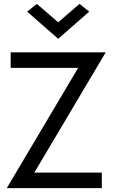

<svg xmlns="http://www.w3.org/2000/svg" viewBox="-20 -970 585 990"><path d="M390 -950 440 -910 280 -770 120 -910 170 -950 280 -855ZM35 -700H525L157 -80H505V0H15L383 -620H35Z"/></svg>

Font: Venryn Sans
Style: Regular
Weight: 400
Designer: Owen Earl, indestructible type* (font) & Cristiano Sobral (main changes)
Version: Version 3.600; ttfautohint (v1.8.3)